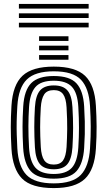

<svg xmlns="http://www.w3.org/2000/svg" viewBox="-20 -950 548 980"><path d="M254.5 10Q140.5 10 92.5 -38.6Q44.5 -87.2 38.5 -191Q35 -251.5 35 -301.1Q35 -350.8 38.5 -410Q45 -517 95.1 -563.5Q145.2 -610 254.5 -610Q365.2 -610 414.4 -562.9Q463.5 -515.8 469.5 -410Q472.8 -354.5 473.1 -304.1Q473.5 -253.8 469.5 -191Q462.8 -84 413.2 -37Q363.8 10 254.5 10ZM254.5 -14Q350.5 -14 392.1 -56.9Q433.8 -99.8 439.5 -192.8Q443.5 -257.5 443.1 -304.8Q442.8 -352 439.5 -408.2Q434.2 -499.5 393.4 -542.8Q352.5 -586 254.5 -586Q159.5 -586 116.9 -544.2Q74.2 -502.5 68.5 -408.2Q65.8 -363.5 65.1 -329.2Q64.5 -295 65.5 -263Q66.5 -231 68.5 -192.5Q73.8 -100 115.4 -57Q157 -14 254.5 -14ZM254.5 -38Q172 -38 137.5 -76.1Q103 -114.2 98.2 -195.5Q95 -254.8 95 -302.4Q95 -350 98.5 -406.5Q103.5 -489.8 139.6 -525.9Q175.8 -562 254.5 -562Q336 -562 370.4 -524.5Q404.8 -487 409.5 -407Q412 -363.5 412.8 -330.1Q413.5 -296.8 412.8 -265.1Q412 -233.5 409.5 -194.5Q404.5 -114.8 370.4 -76.4Q336.2 -38 254.5 -38ZM254.5 -62Q317.5 -62 346.4 -93.4Q375.2 -124.8 379.8 -197.8Q383 -249 383.1 -296.9Q383.2 -344.8 379.8 -403.8Q375.8 -476 346.9 -507Q318 -538 254.5 -538Q188.2 -538 160.4 -505.2Q132.5 -472.5 128.2 -403.5Q125.2 -355 125 -306Q124.8 -257 128.2 -196.5Q132.5 -125.8 161 -93.9Q189.5 -62 254.5 -62ZM254.5 -86Q206.2 -86 184 -112Q161.8 -138 158.2 -197.8Q155 -253.8 155 -301.4Q155 -349 158.2 -402.5Q162 -462.8 184.5 -488.4Q207 -514 254.5 -514Q302.2 -514 324.4 -488.2Q346.5 -462.5 349.8 -403Q353.2 -344.5 353.1 -297.5Q353 -250.5 349.8 -198.5Q346 -139 324.2 -112.5Q302.5 -86 254.5 -86ZM254.5 -110Q287 -110 301.9 -131.2Q316.8 -152.5 319.8 -200.2Q322.5 -245.2 323 -291.6Q323.5 -338 319.8 -401.5Q317.2 -448 302.2 -469Q287.2 -490 254.5 -490Q219.8 -490 205.4 -467.8Q191 -445.5 188.2 -400.8Q184.8 -343.5 184.9 -299.9Q185 -256.2 188.2 -199.5Q191 -153.5 205.8 -131.8Q220.5 -110 254.5 -110ZM179.5 -741V-765H329.5V-741ZM179.5 -693V-717H329.5V-693ZM179.5 -645V-669H329.5V-645ZM76.5 -906V-930H432.5V-906ZM76.5 -858V-882H432.5V-858ZM76.5 -810V-834H432.5V-810Z"/></svg>

Font: Big Shoulders Inline Text Black
Style: Regular
Weight: 900
Designer: Patric King
Foundry: XO Type Co
Version: Version 1.000